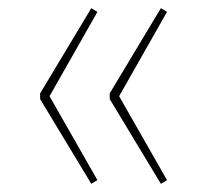

<svg xmlns="http://www.w3.org/2000/svg" viewBox="-20 -523 506 469"><path d="M203 -503 218 -494 101 -288 218 -83 203 -74 78 -281V-295ZM373 -503 388 -494 271 -288 388 -83 373 -74 248 -281V-295Z"/></svg>

Font: Fira Sans Extra Condensed Thin
Style: Regular
Weight: 250
Width: 1
Designer: Carrois Corporate & Edenspiekermann AG
Foundry: Carrois Corporate GbR & Edenspiekermann AG
Version: Version 4.203